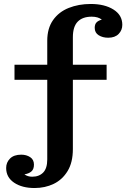

<svg xmlns="http://www.w3.org/2000/svg" viewBox="-20 -747 677 967"><path d="M142 143Q177 143 197.5 122Q218 101 218 56V-345H53V-421H218V-542Q218 -604 247 -645.5Q276 -687 326 -707Q376 -727 437 -727Q507 -727 551.5 -699Q596 -671 596 -622Q596 -595 577.5 -576Q559 -557 525 -557Q497 -557 477 -569.5Q457 -582 457 -607Q457 -625 466.5 -634.5Q476 -644 493 -648Q474 -663 442 -663Q396 -663 371.5 -638Q347 -613 347 -559V-421H517V-345H347V4Q347 71 320.5 114.5Q294 158 250.5 179Q207 200 154 200Q91 200 51 173Q11 146 11 99Q11 71 30.5 51.5Q50 32 87 32Q113 32 132 44.5Q151 57 151 82Q151 106 137.5 117Q124 128 103 131Q119 143 142 143Z"/></svg>

Font: Montagu Slab 16pt Medium
Style: Regular
Weight: 500
Designer: Florian Karsten
Foundry: Florian Karsten
Version: Version 1.000; ttfautohint (v1.8.3)